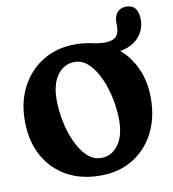

<svg xmlns="http://www.w3.org/2000/svg" viewBox="-93 -943 930 1035"><g transform="rotate(-10 371.5 -425.5)"><path d="M360 -710Q414.5 -710 463.5 -697.5Q518.5 -688 548 -694Q577.5 -700 589 -718.8Q600.5 -737.5 600.5 -766V-787Q600.5 -823 618.2 -842.8Q636 -862.5 667.5 -862.5Q700.5 -862.5 716.8 -841.2Q733 -820 733 -781.5Q733 -724.5 696.5 -684Q660 -643.5 594 -632.5Q650.5 -585.5 681.8 -514.2Q713 -443 713 -354.5Q713 -246 670.2 -163.8Q627.5 -81.5 551.5 -35.5Q475.5 10.5 375 10.5Q268 10.5 188.8 -34.2Q109.5 -79 66 -160.2Q22.5 -241.5 22.5 -351Q22.5 -456 65.8 -537Q109 -618 185 -664Q261 -710 360 -710ZM524 -267Q524 -324.5 511.5 -385.8Q499 -447 475.2 -499.2Q451.5 -551.5 417.8 -584.2Q384 -617 341.5 -617Q283.5 -617 247.2 -567.8Q211 -518.5 211 -431.5Q211 -374 223.5 -313Q236 -252 259.8 -199.8Q283.5 -147.5 317.2 -115Q351 -82.5 394 -82.5Q451.5 -82.5 487.8 -131.5Q524 -180.5 524 -267Z"/></g></svg>

Font: Fraunces 144pt S100
Style: Bold
Weight: 700
Version: Version 1.000; ttfautohint (v1.8.3)